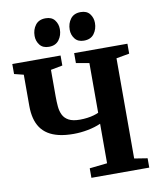

<svg xmlns="http://www.w3.org/2000/svg" viewBox="-102 -1055 940 1134"><g transform="rotate(-10 368.0 -487.5)"><path d="M459 -305.5Q424 -290 381 -281.8Q338 -273.5 295 -273.5Q246 -273.5 208.2 -282.2Q170.5 -291 143.5 -308Q116.5 -325 99.2 -350.2Q82 -375.5 73.8 -408.2Q65.5 -441 65.5 -481.5V-669L9.5 -683V-743H299V-683L228.5 -669.5V-511Q228.5 -478.5 231 -449.8Q233.5 -421 244.5 -398.5Q255.5 -376 279.8 -363Q304 -350 346.5 -350Q368.5 -350 390 -352.8Q411.5 -355.5 429.8 -360.8Q448 -366 459 -371.5V-669.5L380.5 -683.5V-743H700V-683.5L621.5 -669.5V-68.5L700 -56V0H353V-57L459 -68.5ZM240.5 -805.5Q204.5 -805.5 186.2 -829Q168 -852.5 168 -883Q168 -921 188.5 -948Q209 -975 249 -975H250Q286 -975 304 -951.8Q322 -928.5 322 -897.5Q322 -860.5 301.8 -833Q281.5 -805.5 241.5 -805.5ZM450.5 -805.5Q415 -805.5 396.8 -829Q378.5 -852.5 378.5 -883Q378.5 -921 399 -948Q419.5 -975 459.5 -975H460.5Q496.5 -975 514.5 -951.8Q532.5 -928.5 532.5 -897.5Q532.5 -860.5 512.2 -833Q492 -805.5 451.5 -805.5Z"/></g></svg>

Font: Merriweather 36pt ExtraBold
Style: Regular
Weight: 800
Designer: Eben Sorkin
Foundry: Eben Sorkin
Version: Version 2.100